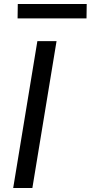

<svg xmlns="http://www.w3.org/2000/svg" viewBox="-20 -941 454 961"><path d="M46 0 167 -735H263L142 0ZM68 -849 69 -921H414L413 -849Z"/></svg>

Font: Iosevka Aile Medium
Style: Italic
Weight: 500
Italic angle: -9°
Designer: Belleve Invis
Foundry: Belleve Invis
Version: Version 31.1.0; ttfautohint (v1.8.4)